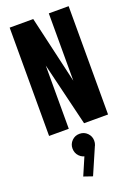

<svg xmlns="http://www.w3.org/2000/svg" viewBox="-187 -772 824 1166"><g transform="rotate(-20 225.0 -189.0)"><path d="M288 -700H416.1V0H261.1L162.3 -408.9V0H35V-700H187.4L288 -264.9ZM212.6 192.1Q182.9 192.1 162.6 171.4Q142.3 150.6 142.3 120.5Q142.3 91.9 162.6 71.3Q182.9 50.8 212.6 50.8Q242.2 50.8 262.5 71.3Q282.8 91.9 282.8 120.5Q282.8 150.6 262.5 171.4Q242.2 192.1 212.6 192.1ZM208.1 157.3 274.1 155.6 202 321.9 145.6 302.5Z"/></g></svg>

Font: League Mono Thin Condensed
Style: Regular
Weight: 100
Width: 1
Designer: Tyler Finck
Foundry: The League of Moveable Type / Tyler Finck
Version: Version 2.300;RELEASE